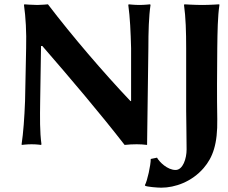

<svg xmlns="http://www.w3.org/2000/svg" viewBox="-20 -668 1058 889"><path d="M101 -445 96 -200C93 -122 88 -53 80 0L81 3C81 3 104 0 126 0C150 0 170 3 170 3L172 0C164 -57 165 -122 166 -200L170 -455H176C307 -304 442 -145 557 3C574 1 597 0 613 0C629 0 645 1 661 3L667 -445C667 -520 669 -592 677 -645L675 -648C675 -648 648 -645 626 -645C602 -645 576 -648 576 -648L574 -645C582 -588 585 -520 587 -445V-200H584C459 -332 314 -501 202 -648C202 -648 171 -645 153 -645C130 -645 93 -648 93 -648L91 -645C99 -588 103 -520 101 -445ZM842 -155C842 -114 844 -46 844 24C844 66 827 119 793 119C755 119 718 82 707 62L678 68C678 97 662 170 651 189L652 192C660 197 708 201 727 201C790 201 868 174 923 110C965 61 988 0 986 -117C984 -226 985 -330 986 -445C987 -522 988 -592 996 -645L995 -648C995 -648 951 -645 916 -645C882 -645 834 -648 834 -648L832 -645C840 -588 842 -520 842 -445Z"/></svg>

Font: Libertinus Sans
Style: Bold
Weight: 700
Designer: Philipp H. Poll, Khaled Hosny
Foundry: Caleb Maclennan
Version: Version 7.050;RELEASE